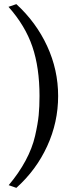

<svg xmlns="http://www.w3.org/2000/svg" viewBox="-20 -791 351 928"><path d="M21 -758 59 -771Q155 -683 208 -568Q261 -453 261 -327Q261 -200 208 -84.5Q155 31 59 117L22 104Q71 46 103.5 -14.5Q136 -75 149.5 -134Q163 -193 167 -234.5Q171 -276 171 -327Q171 -464 136.5 -565.5Q102 -667 21 -758Z"/></svg>

Font: Quattrocento Sans
Style: Regular
Weight: 400
Designer: Pablo Impallari
Foundry: Pablo Impallari, Igino Marini, Brenda Gallo
Version: Version 2.000